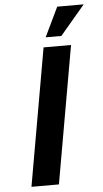

<svg xmlns="http://www.w3.org/2000/svg" viewBox="-60 -938 525 975"><g transform="rotate(-5 202.5 -450.0)"><path d="M60 0 183 -700H323L200 0ZM198 -750 270 -900H405L278 -750Z"/></g></svg>

Font: Scada
Style: Bold Italic
Weight: 700
Italic angle: -10°
Version: Version 4.000